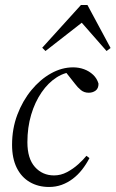

<svg xmlns="http://www.w3.org/2000/svg" viewBox="-20 -732 460 764"><path d="M175 12Q132 12 98.5 -7.5Q65 -27 46.5 -64.5Q28 -102 28 -156Q28 -220 49 -275.5Q70 -331 105 -373.5Q140 -416 183 -440Q226 -464 271 -464Q294 -464 314.5 -456.5Q335 -449 350.5 -434.5Q366 -420 372 -399Q372 -380 360.5 -371.5Q349 -363 333 -363Q315 -363 302 -373.5Q289 -384 278 -399L233 -456H286V-446H277Q240 -446 206 -424.5Q172 -403 145.5 -364.5Q119 -326 104 -275.5Q89 -225 89 -166Q89 -101 119 -67.5Q149 -34 195 -34Q222 -34 246.5 -47Q271 -60 291 -78Q311 -96 324 -112L336 -103Q323 -78 306.5 -57Q290 -36 269.5 -20.5Q249 -5 225.5 3.5Q202 12 175 12ZM404 -529 283 -667H338L161 -529L148 -542L302 -712H328L420 -541Z"/></svg>

Font: Source Serif 4 60pt
Style: Italic
Weight: 400
Italic angle: -12°
Version: Version 4.004;hotconv 1.0.116;makeotfexe 2.5.65601